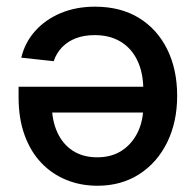

<svg xmlns="http://www.w3.org/2000/svg" viewBox="-20 -561 603 590"><path d="M272 -540.5Q350.6 -540.5 407 -505.9Q463.4 -471.2 493.9 -409.4Q524.4 -347.7 524.4 -266.6Q524.4 -186 493.7 -123.5Q462.9 -61 407.7 -25.6Q352.5 9.8 279.3 9.8Q228 9.8 184.1 -8.1Q140.1 -25.9 107.2 -60.3Q74.2 -94.7 55.7 -145.5Q37.1 -196.3 37.1 -262.2V-294.4H472.2V-215.3H91.8L139.2 -240.7Q139.2 -191.9 155.8 -155Q172.4 -118.2 203.6 -97.9Q234.9 -77.6 278.8 -77.6Q322.8 -77.6 354.2 -98.1Q385.7 -118.7 403.1 -154.3Q420.4 -189.9 420.4 -235.4V-284.2Q420.4 -336.9 402.3 -374.8Q384.3 -412.6 350.8 -432.9Q317.4 -453.1 271 -453.1Q238.8 -453.1 213.6 -443.6Q188.5 -434.1 170.9 -416Q153.3 -397.9 145 -373L45.4 -383.8Q56.6 -430.7 88.1 -465.8Q119.6 -501 166.7 -520.8Q213.9 -540.5 272 -540.5Z"/></svg>

Font: Inter 24pt Medium
Style: Regular
Weight: 500
Designer: Rasmus Andersson
Foundry: rsms
Version: Version 4.001;git-66647c0bb